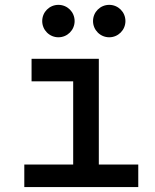

<svg xmlns="http://www.w3.org/2000/svg" viewBox="-20 -755 626 775"><path d="M78.1 0H538.1V-90.8H378.9V-517.6H107.4V-426.8H275.4V-90.8H78.1ZM215.8 -604.5C252 -604.5 281.2 -633.8 281.2 -669.9C281.2 -706.5 252 -735.4 215.8 -735.4C179.7 -735.4 150.4 -706.5 150.4 -669.9C150.4 -633.8 179.7 -604.5 215.8 -604.5ZM420.9 -604.5C457 -604.5 486.3 -633.8 486.3 -669.9C486.3 -706.5 457 -735.4 420.9 -735.4C384.8 -735.4 355.5 -706.5 355.5 -669.9C355.5 -633.8 384.8 -604.5 420.9 -604.5Z"/></svg>

Font: CaskaydiaCove Nerd Font
Style: Regular
Weight: 400
Designer: Aaron Bell
Foundry: Saja Typeworks
Version: Version 2111.1;Nerd Fonts 2.3.3